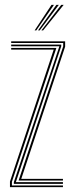

<svg xmlns="http://www.w3.org/2000/svg" viewBox="-20 -770 307 790"><path d="M56.5 -27.2 240 -579.2V-593.2H26V-600H248V-578L67.5 -34H239V-27.2ZM21 0V-23L201 -566H26V-572.8H212L29 -21.8V-6.8H239V0ZM37 -13.5V-20.8L224 -578.5V-579.5H26V-586.5H232V-579.8L45.2 -20.5H239V-13.5ZM122.5 -645 192 -750H202L129.5 -645ZM150.5 -645 232 -750H242L157.5 -645ZM136.5 -645 212 -750H222L143.5 -645Z"/></svg>

Font: Big Shoulders Inline Text Thin
Style: Regular
Weight: 100
Designer: Patric King
Foundry: XO Type Co
Version: Version 2.002